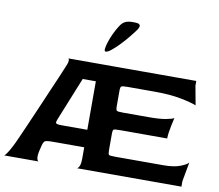

<svg xmlns="http://www.w3.org/2000/svg" viewBox="-90 -972 1233 1080"><g transform="rotate(10 526.5 -432.0)"><path d="M1 0Q4 -1 14.5 -15.5Q25 -30 41 -61Q49 -76 65 -112Q81 -148 102.5 -197Q124 -246 147 -299.5Q170 -353 191 -402Q212 -451 228 -487.5Q244 -524 250 -540Q265 -572 265.5 -586Q266 -600 260 -600H451V-500H361Q345 -461 327.5 -417.5Q310 -374 295 -337Q280 -300 270.5 -276.5Q261 -253 261 -253Q254 -237 256.5 -230Q259 -223 288 -223H451V-123H262Q238 -123 225.5 -121.5Q213 -120 208 -114Q203 -108 199 -94Q197 -86 195 -77Q193 -68 191 -61Q184 -29 187.5 -15Q191 -1 197 0ZM415 0Q422 0 429 -14Q436 -28 436 -60V-540Q436 -572 429 -585.5Q422 -599 415 -600H992V-573L1012 -464Q987 -475 924 -487.5Q861 -500 772 -500H617Q587 -500 581.5 -495.5Q576 -491 576 -470V-383Q576 -361 581.5 -357Q587 -353 616 -353H767Q825 -353 860.5 -359.5Q896 -366 907 -373Q903 -356 898 -333Q893 -310 890 -289Q887 -268 887 -253H616Q587 -253 581.5 -249.5Q576 -246 576 -223V-132Q576 -109 581 -105Q586 -101 616 -101H893Q951 -101 986.5 -114.5Q1022 -128 1033 -141L1013 -31V0ZM461 -674Q453 -674 454.5 -689.5Q456 -705 464 -729.5Q472 -754 484 -779.5Q496 -805 509 -825Q522 -847 538.5 -855.5Q555 -864 580 -864H596Q643 -864 614 -824Q598 -802 576.5 -776Q555 -750 532.5 -727Q510 -704 491 -689Q472 -674 461 -674Z"/></g></svg>

Font: Red Rose SemiBold
Style: Regular
Weight: 600
Designer: Jaikishan Patel
Version: Version 2.000